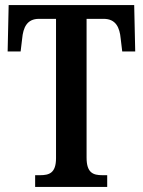

<svg xmlns="http://www.w3.org/2000/svg" viewBox="-20 -734 561 754"><path d="M118 0H401V-46H382C346 -46 320 -55 320 -115V-660H387C435 -660 450 -626 454 -582L460 -532H511L507 -714H14L10 -532H61L67 -582C71 -626 86 -660 133 -660H200V-113C200 -54 173 -46 137 -46H118Z"/></svg>

Font: Noto Serif Lao ExtraCondensed SemiBold
Style: Regular
Weight: 600
Width: 2
Designer: Monotype Design Team
Foundry: Monotype Imaging Inc.
Version: Version 2.003